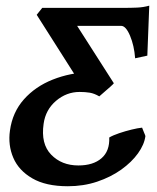

<svg xmlns="http://www.w3.org/2000/svg" viewBox="-20 -643 555 677"><path d="M248 -372.6 109.4 -590.8 128.9 -615.2H410.6Q441.4 -615.2 463.4 -616.2Q485.4 -617.2 506.3 -623L499.5 -446.8L456.5 -437.5Q453.1 -482.4 438.5 -517.1Q423.8 -551.8 407.2 -551.8H252L381.3 -349.6L332.5 -307.6ZM15.1 -182.6Q23.9 -247.1 64.2 -292.5Q104.5 -337.9 165.8 -362.3Q227.1 -386.7 299.3 -389.2Q316.4 -382.3 334.5 -375Q352.5 -367.7 381.8 -350.1Q379.4 -346.2 367.9 -336.2Q356.4 -326.2 345 -316.2Q333.5 -306.2 330.1 -303.2Q312.5 -313.5 296.4 -316.2Q280.3 -318.8 260.7 -318.8Q214.4 -318.8 177.5 -287.4Q140.6 -255.9 133.8 -206.5Q123.5 -135.7 160.4 -97.7Q197.3 -59.6 256.3 -59.6Q308.6 -59.6 337.9 -85Q367.2 -110.4 365.2 -158.2Q378.4 -166 400.1 -173.3Q421.9 -180.7 443.8 -186Q465.8 -191.4 481 -192.9Q483.4 -185.5 487.8 -175.8Q492.2 -166 492.7 -163.1Q488.8 -133.3 466.6 -102.3Q444.3 -71.3 407.5 -44.9Q370.6 -18.6 322.5 -2.4Q274.4 13.7 219.2 13.7Q141.6 13.7 93.8 -14.2Q45.9 -42 26.9 -86.7Q7.8 -131.3 15.1 -182.6Z"/></svg>

Font: Gentium Plus
Style: Bold Italic
Weight: 700
Italic angle: -8°
Designer: Victor Gaultney, Annie Olsen, Iska Routamaa, Becca Hirsbrunner
Foundry: SIL International
Version: Version 6.101